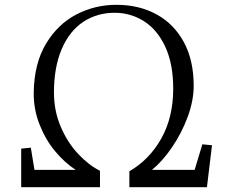

<svg xmlns="http://www.w3.org/2000/svg" viewBox="-20 -777 981 797"><path d="M108 -164 123 -72H294Q249 -101 209 -149Q169 -197 144 -260.5Q119 -324 120 -394Q122 -514 171 -595.5Q220 -677 297 -717Q374 -757 463 -757Q557 -757 629.5 -717.5Q702 -678 743 -602.5Q784 -527 784 -421Q784 -359 759 -291.5Q734 -224 694 -165.5Q654 -107 611 -72H788L820 -178L860 -174L839 0H517V-66Q600 -114 649.5 -202Q699 -290 699 -409Q699 -512 666 -583Q633 -654 577.5 -689Q522 -724 456 -724Q383 -724 326 -686.5Q269 -649 236.5 -574Q204 -499 204 -393Q204 -316 232.5 -250Q261 -184 305 -137.5Q349 -91 395 -68V0H68V-160Z"/></svg>

Font: Martel Light
Style: Regular
Weight: 300
Designer: Dan Reynolds
Foundry: Dan Reynolds
Version: Version 1.001; ttfautohint (v1.1) -l 5 -r 5 -G 72 -x 0 -D la